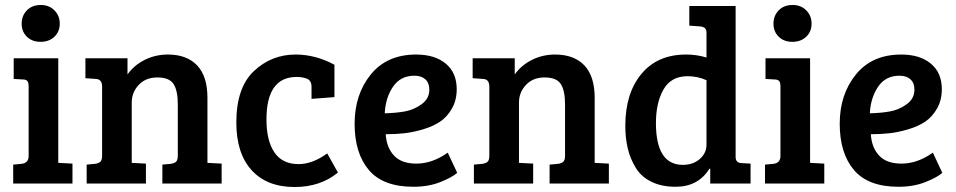

<svg xmlns="http://www.w3.org/2000/svg" viewBox="-20 -737 3839 771"><path d="M214 -503V-83L271 -80V0H33V-76L66 -79Q95 -82 95 -111V-389Q95 -406 89.5 -412Q84 -418 70 -418L35 -420V-503ZM144 -717Q177 -717 198.5 -695.5Q220 -674 220 -642Q220 -610 198.5 -589.5Q177 -569 143 -569Q109 -569 88 -589.5Q67 -610 67 -642Q67 -674 88 -695.5Q109 -717 144 -717Z M323 -423V-503H492V-438Q518 -475 561 -496.5Q604 -518 654 -518Q730 -518 771.5 -474.5Q813 -431 813 -344V-83L870 -80V0H632V-76L665 -79Q680 -81 687 -87.5Q694 -94 694 -112V-318Q694 -373 677 -399.5Q660 -426 612 -426Q565 -426 537 -396Q509 -366 509 -325V-83L566 -80V0H328V-76L361 -79Q376 -81 383 -87.5Q390 -94 390 -112V-389Q390 -419 365 -420Z M1179 -78Q1235 -78 1294 -121L1337 -44Q1266 14 1163 14Q1052 14 990.5 -53.5Q929 -121 929 -245Q929 -385 999.5 -451.5Q1070 -518 1167 -518Q1247 -518 1323 -477V-347L1231 -340V-388Q1231 -415 1210 -422Q1192 -428 1171 -428Q1050 -428 1050 -257Q1050 -172 1082 -125Q1114 -78 1179 -78Z M1651 -518Q1726 -518 1770 -481.5Q1814 -445 1814 -379Q1814 -335 1795 -301.5Q1776 -268 1748 -249Q1720 -230 1680 -218Q1640 -206 1604.5 -202Q1569 -198 1529 -198Q1532 -145 1562 -112.5Q1592 -80 1652 -80Q1716 -80 1778 -124L1816 -43Q1796 -25 1748.5 -6Q1701 13 1640 13Q1518 13 1461 -54.5Q1404 -122 1404 -240Q1404 -358 1469 -438Q1534 -518 1651 -518ZM1704 -377Q1704 -404 1688 -418.5Q1672 -433 1644 -433Q1588 -433 1558 -388.5Q1528 -344 1525 -282Q1569 -283 1605.5 -289.5Q1642 -296 1673 -318.5Q1704 -341 1704 -377Z M1878 -423V-503H2047V-438Q2073 -475 2116 -496.5Q2159 -518 2209 -518Q2285 -518 2326.5 -474.5Q2368 -431 2368 -344V-83L2425 -80V0H2187V-76L2220 -79Q2235 -81 2242 -87.5Q2249 -94 2249 -112V-318Q2249 -373 2232 -399.5Q2215 -426 2167 -426Q2120 -426 2092 -396Q2064 -366 2064 -325V-83L2121 -80V0H1883V-76L1916 -79Q1931 -81 1938 -87.5Q1945 -94 1945 -112V-389Q1945 -419 1920 -420Z M2735 -518Q2778 -518 2817 -506V-607Q2817 -629 2791 -631L2748 -634V-713H2934V-105Q2935 -82 2959 -82L2994 -80V0H2832V-59L2829 -60Q2784 13 2693 13Q2637 13 2596 -7Q2555 -27 2533 -63Q2511 -99 2501 -140.5Q2491 -182 2491 -232Q2491 -362 2555.5 -440Q2620 -518 2735 -518ZM2817 -156V-415Q2781 -431 2741 -431Q2675 -431 2644.5 -378Q2614 -325 2614 -243Q2614 -75 2722 -75Q2763 -75 2790 -98.5Q2817 -122 2817 -156Z M3233 -503V-83L3290 -80V0H3052V-76L3085 -79Q3114 -82 3114 -111V-389Q3114 -406 3108.5 -412Q3103 -418 3089 -418L3054 -420V-503ZM3163 -717Q3196 -717 3217.5 -695.5Q3239 -674 3239 -642Q3239 -610 3217.5 -589.5Q3196 -569 3162 -569Q3128 -569 3107 -589.5Q3086 -610 3086 -642Q3086 -674 3107 -695.5Q3128 -717 3163 -717Z M3599 -518Q3674 -518 3718 -481.5Q3762 -445 3762 -379Q3762 -335 3743 -301.5Q3724 -268 3696 -249Q3668 -230 3628 -218Q3588 -206 3552.5 -202Q3517 -198 3477 -198Q3480 -145 3510 -112.5Q3540 -80 3600 -80Q3664 -80 3726 -124L3764 -43Q3744 -25 3696.5 -6Q3649 13 3588 13Q3466 13 3409 -54.5Q3352 -122 3352 -240Q3352 -358 3417 -438Q3482 -518 3599 -518ZM3652 -377Q3652 -404 3636 -418.5Q3620 -433 3592 -433Q3536 -433 3506 -388.5Q3476 -344 3473 -282Q3517 -283 3553.5 -289.5Q3590 -296 3621 -318.5Q3652 -341 3652 -377Z"/></svg>

Font: Bree Serif
Style: Regular
Weight: 400
Designer: Veronika Burian, Jos Scaglione
Foundry: TypeTogether
Version: Version 1.001